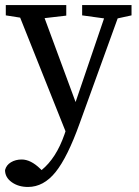

<svg xmlns="http://www.w3.org/2000/svg" viewBox="-24 -493 552 762"><path d="M498 -473V-432L443 -420L292 -3Q244 131 196.5 190Q149 249 87 249Q49 249 22.5 230Q-4 211 -4 182Q1 162 19.5 151Q38 140 62 140Q98 140 136 177L141 182Q199 135 232 40L236 28L56 -423L-1 -432V-473H239V-431L153 -421L276 -88L389 -420L302 -432V-473Z"/></svg>

Font: TypoPRO Source Serif Pro
Style: Regular
Weight: 400
Designer: Frank Grießhammer
Foundry: Adobe Systems Incorporated
Version: Version 1.017;PS 1.0;hotconv 1.0.79;makeotf.lib2.5.61930